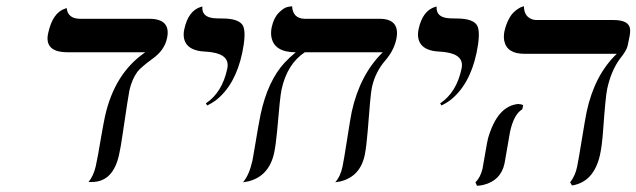

<svg xmlns="http://www.w3.org/2000/svg" viewBox="-20 -580 2032 613"><path d="M393.1 -291Q390.1 -277.8 370.6 -145.5Q365.7 -110.8 359.9 -85Q340.8 0.5 273.9 1H262.7Q278.3 -18.1 285.6 -48.8Q293 -82.5 302.2 -138.7Q310.1 -184.6 314.9 -207Q345.2 -345.7 443.8 -413.1H195.8Q129.4 -413.1 131.8 -460.9Q132.3 -467.8 133.8 -474.1Q147.9 -540 188.5 -552.7Q192.4 -553.7 192.9 -554.2Q196.3 -521 234.4 -520H456.5Q525.4 -520 513.7 -460Q513.2 -458.5 513.2 -458Q505.4 -419.9 467.8 -393.1Q429.7 -365.2 418.5 -350.6Q400.9 -326.2 393.1 -291Z M641.6 -243.2 637.2 -250Q689.5 -284.7 705.6 -360.8Q714.8 -404.3 656.2 -413.1Q647 -414.6 638.2 -415Q566.9 -417.5 566.4 -469.7Q566.4 -478.5 568.4 -486.8Q581.1 -545.9 621.6 -558.1Q621.6 -558.1 626 -559.1Q623.5 -525.9 662.1 -522Q671.4 -521 689 -521Q746.1 -521 756.8 -495.6Q766.1 -472.2 753.4 -411.1Q731.4 -308.1 668.5 -259.3Q654.8 -249.5 641.6 -243.2Z M1167 -298.8Q1162.6 -277.8 1153.8 -159.7Q1149.9 -111.3 1144.5 -85Q1129.9 -15.6 1065.4 -0.5Q1049.8 2 1050.3 2Q1067.4 -17.6 1073.7 -48.8Q1078.1 -69.8 1088.4 -136Q1098.6 -202.1 1103 -223.1Q1128.9 -341.3 1202.1 -413.1H953.1Q896.5 -375.5 878.9 -293.9Q874 -272 864.7 -161.1Q860.8 -119.1 855.5 -92.8Q839.4 -17.6 772.9 -1Q772.9 -1 755.9 2Q775.9 -21.5 786.1 -67.9Q788.6 -80.6 794.9 -118.7Q805.2 -181.6 812 -214.8Q835 -321.8 888.7 -379.9Q905.3 -397.5 924.3 -413.1Q854 -413.1 846.2 -463.9Q844.2 -478.5 847.7 -494.1Q854 -522.9 870.1 -539.3Q886.2 -555.7 899.4 -558.1L912.6 -560.1Q914.6 -521.5 952.1 -520H1191.9Q1257.8 -520 1245.6 -456.1Q1245.1 -454.6 1245.1 -454.1Q1237.3 -418.5 1210.4 -387.2Q1179.7 -352.1 1168.5 -305.7Q1167.5 -301.8 1167 -298.8Z M1389.6 -243.2 1385.3 -250Q1437.5 -284.7 1453.6 -360.8Q1462.9 -404.3 1404.3 -413.1Q1395 -414.6 1386.2 -415Q1314.9 -417.5 1314.5 -469.7Q1314.5 -478.5 1316.4 -486.8Q1329.1 -545.9 1369.6 -558.1Q1369.6 -558.1 1374 -559.1Q1371.6 -525.9 1410.2 -522Q1419.4 -521 1437 -521Q1494.1 -521 1504.9 -495.6Q1514.2 -472.2 1501.5 -411.1Q1479.5 -308.1 1416.5 -259.3Q1402.8 -249.5 1389.6 -243.2Z M1608.4 -159.2Q1606.4 -149.9 1599.6 -108.4Q1592.8 -67.9 1590.8 -58.1Q1579.1 -3.4 1523.4 10.3Q1513.2 12.7 1502.9 13.2L1498 2Q1513.7 -13.2 1520.5 -41Q1522.5 -49.8 1528.8 -88.4Q1535.6 -128.4 1538.1 -138.2Q1567.9 -241.7 1634.3 -248Q1644.5 -247.6 1650.4 -244.1L1647.5 -231Q1620.6 -215.3 1608.4 -159.2ZM1918.5 -295.9Q1913.1 -270 1905.3 -160.2Q1901.9 -113.8 1895.5 -85Q1876 1 1806.2 12.2L1800.3 2Q1816.9 -19 1822.8 -48.8Q1827.1 -69.8 1837.9 -136Q1848.6 -202.1 1853 -223.1Q1878.4 -340.8 1949.2 -408.2H1654.3Q1598.1 -408.2 1589.8 -450.2Q1587.4 -463.9 1590.3 -479Q1594.7 -499.5 1602.8 -515.6Q1610.8 -531.7 1619.1 -539.8Q1627.4 -547.9 1635.3 -552.7Q1643.1 -557.6 1647.9 -558.6L1652.8 -560.1Q1652.8 -528.3 1678.2 -518.6Q1685.5 -516.1 1692.4 -516.1H1938.5Q1988.8 -516.1 1991.7 -486.8Q1992.7 -475.1 1988.8 -458L1983.9 -434.1Q1981 -419.4 1959.5 -392.6Q1931.2 -354.5 1918.5 -295.9Z"/></svg>

Font: Linux Biolinum Slanted O
Style: Slanted
Weight: 400
Designer: Philipp H. Poll
Foundry: Philipp H. Poll
Version: Version 1.0.4